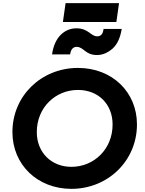

<svg xmlns="http://www.w3.org/2000/svg" viewBox="-20 -1189 922 1221"><path d="M720 -1049 737 -1169H397L380 -1049ZM597 -839C632 -839 665 -853 696 -880C726 -907 745 -949 754 -1005H639C635 -978 626 -958 598 -958C557 -958 543 -1009 466 -1009C396 -1009 327 -959 311 -843H426C430 -871 442 -891 467 -891C513 -891 521 -839 597 -839ZM434 12C666 12 851 -166 851 -398C851 -603 694 -757 476 -757C243 -757 59 -580 59 -349C59 -142 218 12 434 12ZM434 -128C307 -128 214 -219 214 -349C214 -505 332 -617 476 -617C603 -617 696 -529 696 -397C696 -241 578 -128 434 -128Z"/></svg>

Font: Plus Jakarta Sans ExtraBold
Style: Italic
Weight: 800
Italic angle: -8°
Designer: Gumpita Rahayu
Foundry: Tokotype
Version: Version 2.071;gftools[0.9.30]